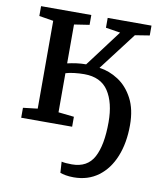

<svg xmlns="http://www.w3.org/2000/svg" viewBox="-88 -627 801 941"><g transform="rotate(10 313.0 -157.0)"><path d="M342.5 243Q320.5 243 303 239.8Q285.5 236.5 275 232.5L271.5 177.5Q290 182 323 182Q400 182 432.2 121.8Q464.5 61.5 464.5 -52.5Q464.5 -150 426.8 -207Q389 -264 307 -264Q282 -264 256.8 -261Q231.5 -258 214.5 -252.5V-58L292.5 -49.5V0H39V-49.5L111 -58V-495L40 -506.5V-555.5H290V-506.5L214.5 -495V-301.5Q235.5 -306.5 259.5 -309.8Q283.5 -313 307 -313L444 -495L371.5 -506.5V-555.5H589.5V-506.5L517.5 -495L374.5 -307.5Q424 -301 469 -271.8Q514 -242.5 542.2 -189Q570.5 -135.5 570.5 -56.5Q570.5 32 543.2 99.5Q516 167 464.8 205Q413.5 243 342.5 243Z"/></g></svg>

Font: Merriweather
Style: Regular
Weight: 400
Designer: Eben Sorkin
Foundry: Eben Sorkin
Version: Version 2.100; ttfautohint (v1.7.19-72a1) -l 8 -r 50 -G 200 